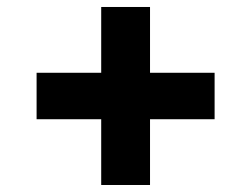

<svg xmlns="http://www.w3.org/2000/svg" viewBox="-20 -568 724 553"><path d="M271.5 -35.2V-547.9H412.1V-35.2ZM85.4 -224.6V-358.4H598.1V-224.6Z"/></svg>

Font: Inter 16pt ExtraBold
Style: Regular
Weight: 800
Version: Version 4.001;git-66647c0bb